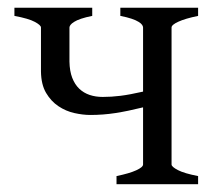

<svg xmlns="http://www.w3.org/2000/svg" viewBox="-20 -474 557 494"><path d="M279.8 0V-21Q313 -27.8 330.6 -35.9Q348.1 -43.9 348.1 -50.8V-197.8Q308.6 -188 276.9 -183.1Q245.1 -178.2 212.4 -178.2Q193.4 -178.2 171.4 -183.1Q149.4 -188 130.4 -200.7Q111.3 -213.4 98.6 -234.9Q85.9 -256.3 85.4 -290V-403.3Q85.4 -409.2 69.6 -417.7Q53.7 -426.3 17.1 -433.1V-454.1H217.3V-433.1Q200.2 -429.7 188.7 -425.8Q177.2 -421.9 170.7 -417.7Q164.1 -413.6 161.4 -409.9Q158.7 -406.2 158.7 -403.3V-315.4Q159.2 -291 165.8 -273.9Q172.4 -256.8 183.8 -245.8Q195.3 -234.9 210.7 -229.7Q226.1 -224.6 244.1 -224.6Q255.4 -224.6 266.6 -225.3Q277.8 -226.1 290 -227.5Q302.2 -229 316.4 -231.7Q330.6 -234.4 348.1 -238.3V-403.3Q348.1 -406.2 345.7 -409.9Q343.3 -413.6 336.7 -417.7Q330.1 -421.9 318.6 -425.8Q307.1 -429.7 289.6 -433.1V-454.1H489.7V-433.1Q456.5 -426.3 439 -418.2Q421.4 -410.2 421.4 -403.3V-50.8Q421.4 -44.9 437.7 -36.4Q454.1 -27.8 489.7 -21V0Z"/></svg>

Font: Gentium Plus Cyr
Style: Regular
Weight: 400
Designer: J. Victor Gaultney, Annie Olsen, Iska Routamaa, Becca Hirsbrunner
Foundry: SIL International
Version: Version 5.000